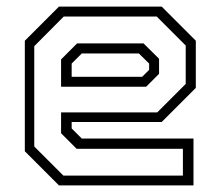

<svg xmlns="http://www.w3.org/2000/svg" viewBox="-20 -560 666 580"><path d="M468.5 -540 571.5 -437V-294.5L468.5 -191.5H196.5V-172L227 -141.5H564.5V0H158L55 -103V-437L158 -540ZM413.5 -429 460.5 -382.5V-337L421.5 -298H164.5V-380.5L213 -429ZM453.5 -510H172.5L83.5 -420.5V-117.5L171.5 -29.5H532.5V-110.5H211.5L164.5 -157.5V-220.5H455L541 -306.5V-422.5ZM399.5 -398.5H227L196.5 -368V-328H409.5L430.5 -349V-368Z"/></svg>

Font: Tourney Thin Light
Style: Regular
Weight: 300
Version: Version 1.015